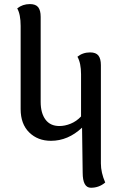

<svg xmlns="http://www.w3.org/2000/svg" viewBox="-20 -676 577 931"><path d="M420.9 234.4Q380.9 234.4 380.9 161.1L377.9 -57.1Q310.1 6.8 227.1 6.8Q163.1 6.8 121.6 -33.9Q80.1 -74.7 80.1 -147V-550.3Q80.1 -606.4 63.5 -635.3Q89.4 -656.2 125 -656.2Q153.3 -656.2 165.3 -640.9Q177.2 -625.5 177.2 -594.7V-182.1Q177.2 -127.9 200.4 -96.4Q223.6 -64.9 268.1 -64.9Q294.9 -64.9 323 -76.4Q351.1 -87.9 373 -111.3V-315.9Q373 -370.1 355.5 -400.9Q381.3 -421.9 417 -421.9Q445.3 -421.9 457.3 -406.5Q469.2 -391.1 469.2 -360.4V116.7Q469.2 160.6 490.2 209Q460.4 234.4 420.9 234.4Z"/></svg>

Font: Bainsley
Style: Regular
Weight: 400
Designer: Paul James MIller
Foundry: High-Logic / Made with FontCreator
Version: Version 1.411;March 28, 2021;FontCreator 13.0.0.2683 64-bit